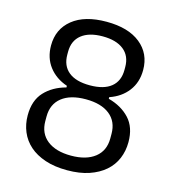

<svg xmlns="http://www.w3.org/2000/svg" viewBox="-108 -800 815 902"><g transform="rotate(15 300.0 -349.0)"><path d="M300 12Q239 12 193 -3.5Q147 -19 116.5 -46Q86 -73 70.5 -110Q55 -147 55 -190Q55 -262 94 -304Q133 -346 197 -363V-371Q141 -390 108.5 -432.5Q76 -475 76 -535Q76 -615 135 -662.5Q194 -710 300 -710Q406 -710 465 -662.5Q524 -615 524 -535Q524 -475 491.5 -432.5Q459 -390 403 -371V-363Q467 -346 506 -304Q545 -262 545 -190Q545 -147 529.5 -110Q514 -73 483 -46Q452 -19 406.5 -3.5Q361 12 300 12ZM300 -59Q374 -59 416 -92Q458 -125 458 -185V-207Q458 -267 416.5 -300Q375 -333 300 -333Q225 -333 183.5 -300Q142 -267 142 -207V-185Q142 -125 184 -92Q226 -59 300 -59ZM300 -401Q368 -401 403.5 -430Q439 -459 439 -513V-527Q439 -581 402.5 -610Q366 -639 300 -639Q234 -639 197.5 -610Q161 -581 161 -527V-513Q161 -459 196.5 -430Q232 -401 300 -401Z"/></g></svg>

Font: IBM Plox Mono
Style: Regular
Weight: 400
Monospace: yes
Designer: Mike Abbink, Paul van der Laan, Pieter van Rosmalen
Foundry: Bold Monday
Version: Version 2.1